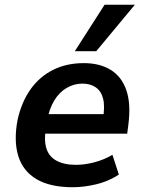

<svg xmlns="http://www.w3.org/2000/svg" viewBox="-20 -776 609 806"><path d="M286 10Q190 10 133 -24Q76 -58 56.5 -122Q37 -186 54 -274Q71 -349 108.5 -401.5Q146 -454 202.5 -482.5Q259 -511 332 -511Q399 -511 445 -482.5Q491 -454 510.5 -397Q530 -340 519 -254L514 -215H149L162 -297H431L412 -275Q421 -329 413 -361Q405 -393 382.5 -409Q360 -425 326 -425Q291 -425 260 -407Q229 -389 208 -354.5Q187 -320 177 -268L173 -244Q164 -189 174.5 -154Q185 -119 217 -101.5Q249 -84 299 -84Q335 -84 375.5 -94.5Q416 -105 452 -126L479 -43Q434 -14 382.5 -2Q331 10 286 10ZM294 -561 419 -756H546L384 -561Z"/></svg>

Font: Nunito Sans 7pt SemiCondensed
Style: Bold Italic
Weight: 700
Width: 4
Italic angle: -9°
Designer: Vernon Adams
Foundry: Vernon Adams
Version: Version 3.101;gftools[0.9.27]